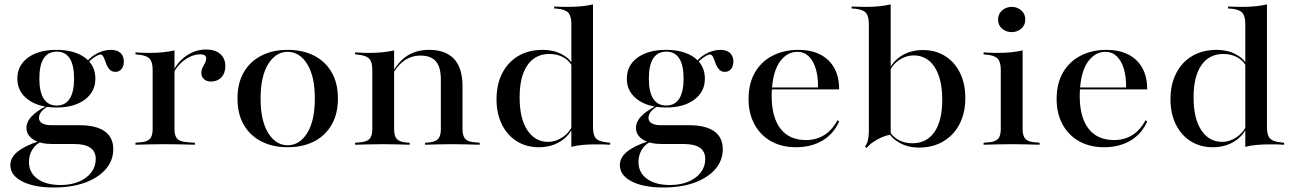

<svg xmlns="http://www.w3.org/2000/svg" viewBox="-20 -652 5825 865"><path d="M222.6 192.7Q133.1 192.7 79.8 165.3Q26.6 137.9 26.6 91.9Q26.6 57.3 60.1 30.6Q93.5 4 156.5 -16.1L164.5 -12.9Q139.5 -1.6 125 23Q110.5 47.6 110.5 78.2Q110.5 125.8 148.8 153.6Q187.1 181.5 253.2 181.5Q299.2 181.5 335.1 166.5Q371 151.6 391.1 125Q411.3 98.4 411.3 64.5Q411.3 30.6 387.1 13.7Q362.9 -3.2 314.5 -3.2H216.1Q162.1 -3.2 130.6 -23Q99.2 -42.7 99.2 -76.6Q99.2 -102.4 121 -126.2Q142.7 -150 185.5 -172.6L193.5 -171.8Q172.6 -158.1 164.1 -146Q155.6 -133.9 155.6 -121Q155.6 -104.8 170.6 -96.4Q185.5 -87.9 210.5 -87.9H337.9Q412.9 -87.9 451.6 -60.5Q490.3 -33.1 490.3 20.2Q490.3 71 456.5 110.1Q422.6 149.2 362.5 171Q302.4 192.7 222.6 192.7ZM235.5 -167.7Q154.8 -167.7 106.5 -203.2Q58.1 -238.7 58.1 -297.6Q58.1 -357.3 106 -392.3Q154 -427.4 234.7 -427.4Q314.5 -427.4 362.1 -392.7Q409.7 -358.1 409.7 -297.6Q409.7 -238.7 362.1 -203.2Q314.5 -167.7 235.5 -167.7ZM235.5 -176.6Q274.2 -176.6 294 -207.3Q313.7 -237.9 313.7 -297.6Q313.7 -358.9 294 -389.1Q274.2 -419.4 236.3 -419.4Q196.8 -419.4 177 -389.1Q157.3 -358.9 157.3 -297.6Q157.3 -237.9 177 -207.3Q196.8 -176.6 235.5 -176.6ZM500 -328.2Q483.1 -328.2 473 -339.9Q462.9 -351.6 457.7 -366.9Q452.4 -382.3 446.8 -394.4Q441.1 -406.5 432.3 -406.5Q426.6 -406.5 414.5 -400Q402.4 -393.5 389.1 -381.9Q375.8 -370.2 367.7 -353.2L362.9 -358.9Q377.4 -388.7 411.3 -408.1Q445.2 -427.4 479.8 -427.4Q507.3 -427.4 522.6 -413.7Q537.9 -400 537.9 -374.2Q537.9 -354 527.4 -341.1Q516.9 -328.2 500 -328.2Z M716.9 -2.4Q683.1 -2.4 654.4 -1.6Q625.8 -0.8 590.3 0V-8.9L608.1 -10.5Q641.1 -12.1 654.4 -25.4Q667.7 -38.7 667.7 -70.2V-207.3H766.1V-70.2Q766.1 -49.2 772.2 -36.3Q778.2 -23.4 792.7 -17.7Q807.3 -12.1 831.5 -10.5L858.1 -8.9V0Q831.5 -0.8 808.9 -1.2Q786.3 -1.6 764.1 -2Q741.9 -2.4 716.9 -2.4ZM667.7 -207.3V-337.9Q667.7 -372.6 654 -387.5Q640.3 -402.4 604 -405.6L590.3 -407.3V-416.1Q612.1 -414.5 625 -414.1Q637.9 -413.7 654 -413.7Q686.3 -413.7 714.1 -416.5Q741.9 -419.4 766.1 -425V-416.1V-207.3ZM930.6 -284.7Q910.5 -284.7 898.8 -295.6Q887.1 -306.5 887.1 -323.4Q887.1 -337.1 892.7 -347.6Q898.4 -358.1 903.6 -368.1Q908.9 -378.2 908.9 -388.7Q908.9 -407.3 882.3 -407.3Q862.1 -407.3 840.7 -398.4Q819.4 -389.5 799.6 -372.2Q779.8 -354.8 764.5 -329L763.7 -338.7Q788.7 -382.3 827 -405.6Q865.3 -429 908.9 -429Q949.2 -429 972.2 -408.9Q995.2 -388.7 995.2 -354Q995.2 -322.6 977.4 -303.6Q959.7 -284.7 930.6 -284.7Z M1275.8 11.3Q1208.9 11.3 1158.1 -14.5Q1107.3 -40.3 1078.6 -89.1Q1050 -137.9 1050 -208.1Q1050 -278.2 1078.6 -327Q1107.3 -375.8 1158.1 -401.6Q1208.9 -427.4 1275.8 -427.4Q1343.5 -427.4 1394.4 -401.6Q1445.2 -375.8 1473.8 -327Q1502.4 -278.2 1502.4 -208.1Q1502.4 -138.7 1473.8 -89.5Q1445.2 -40.3 1394.4 -14.5Q1343.5 11.3 1275.8 11.3ZM1275.8 2.4Q1329.8 2.4 1364.1 -52.8Q1398.4 -108.1 1398.4 -208.1Q1398.4 -308.1 1364.1 -363.3Q1329.8 -418.5 1275.8 -418.5Q1222.6 -418.5 1188.3 -363.3Q1154 -308.1 1154 -208.1Q1154 -108.1 1188.3 -52.8Q1222.6 2.4 1275.8 2.4Z M1706.5 -2.4Q1672.6 -2.4 1644 -1.6Q1615.3 -0.8 1579.8 0V-8.9L1597.6 -10.5Q1630.6 -12.1 1644 -25.4Q1657.3 -38.7 1657.3 -70.2V-207.3H1755.6V-70.2Q1755.6 -38.7 1768.1 -25.4Q1780.6 -12.1 1812.9 -9.7L1825.8 -8.9V0Q1791.9 -0.8 1764.5 -1.6Q1737.1 -2.4 1706.5 -2.4ZM1657.3 -207.3V-337.9Q1657.3 -372.6 1643.5 -387.5Q1629.8 -402.4 1593.5 -405.6L1579.8 -407.3V-416.1Q1601.6 -414.5 1614.5 -414.1Q1627.4 -413.7 1643.5 -413.7Q1675.8 -413.7 1703.6 -416.5Q1731.5 -419.4 1755.6 -425V-416.1V-207.3ZM1966.1 -207.3V-294.4Q1966.1 -349.2 1944 -375.4Q1921.8 -401.6 1875 -401.6Q1829 -401.6 1794.8 -374.2Q1760.5 -346.8 1732.3 -287.1L1731.5 -292.7Q1762.1 -362.1 1806 -394.8Q1850 -427.4 1912.9 -427.4Q1987.9 -427.4 2025.8 -386.3Q2063.7 -345.2 2063.7 -264.5V-207.3ZM2014.5 -2.4Q1983.9 -2.4 1956.5 -1.6Q1929 -0.8 1895.2 0V-8.9L1908.1 -9.7Q1940.3 -12.1 1953.2 -25.4Q1966.1 -38.7 1966.1 -70.2V-207.3H2063.7V-70.2Q2063.7 -38.7 2077 -25.4Q2090.3 -12.1 2123.4 -10.5L2141.1 -8.9V0Q2105.6 -0.8 2077 -1.6Q2048.4 -2.4 2014.5 -2.4Z M2408.1 11.3Q2350.8 11.3 2308.1 -15.7Q2265.3 -42.7 2241.1 -91.5Q2216.9 -140.3 2216.9 -204.8Q2216.9 -271.8 2242.7 -322.2Q2268.5 -372.6 2315.3 -400Q2362.1 -427.4 2425 -427.4Q2473.4 -427.4 2510.9 -407.7Q2548.4 -387.9 2560.5 -358.9L2558.9 -350.8Q2547.6 -376.6 2519.8 -392.7Q2491.9 -408.9 2455.6 -408.9Q2391.1 -408.9 2356 -358.1Q2321 -307.3 2321 -212.9Q2321 -118.5 2355.6 -65.7Q2390.3 -12.9 2450 -12.9Q2483.9 -12.9 2515.3 -34.3Q2546.8 -55.6 2564.5 -96L2566.1 -87.9Q2545.2 -39.5 2503.6 -14.1Q2462.1 11.3 2408.1 11.3ZM2554 0V-207.3H2651.6V-78.2Q2651.6 -42.7 2665.3 -28.2Q2679 -13.7 2715.3 -10.5L2729 -8.9V0Q2707.3 -1.6 2694.4 -1.6Q2681.5 -1.6 2665.3 -1.6Q2633.9 -1.6 2605.6 0.8Q2577.4 3.2 2554 9.7ZM2554 -207.3V-544.4Q2554 -579.8 2540.3 -594.8Q2526.6 -609.7 2490.3 -612.9L2476.6 -613.7V-622.6Q2498.4 -621.8 2511.3 -621.4Q2524.2 -621 2540.3 -621Q2572.6 -621 2600.4 -623.8Q2628.2 -626.6 2651.6 -632.3V-622.6V-207.3Z M2968.5 192.7Q2879 192.7 2825.8 165.3Q2772.6 137.9 2772.6 91.9Q2772.6 57.3 2806 30.6Q2839.5 4 2902.4 -16.1L2910.5 -12.9Q2885.5 -1.6 2871 23Q2856.5 47.6 2856.5 78.2Q2856.5 125.8 2894.8 153.6Q2933.1 181.5 2999.2 181.5Q3045.2 181.5 3081 166.5Q3116.9 151.6 3137.1 125Q3157.3 98.4 3157.3 64.5Q3157.3 30.6 3133.1 13.7Q3108.9 -3.2 3060.5 -3.2H2962.1Q2908.1 -3.2 2876.6 -23Q2845.2 -42.7 2845.2 -76.6Q2845.2 -102.4 2866.9 -126.2Q2888.7 -150 2931.5 -172.6L2939.5 -171.8Q2918.5 -158.1 2910.1 -146Q2901.6 -133.9 2901.6 -121Q2901.6 -104.8 2916.5 -96.4Q2931.5 -87.9 2956.5 -87.9H3083.9Q3158.9 -87.9 3197.6 -60.5Q3236.3 -33.1 3236.3 20.2Q3236.3 71 3202.4 110.1Q3168.5 149.2 3108.5 171Q3048.4 192.7 2968.5 192.7ZM2981.5 -167.7Q2900.8 -167.7 2852.4 -203.2Q2804 -238.7 2804 -297.6Q2804 -357.3 2852 -392.3Q2900 -427.4 2980.6 -427.4Q3060.5 -427.4 3108.1 -392.7Q3155.6 -358.1 3155.6 -297.6Q3155.6 -238.7 3108.1 -203.2Q3060.5 -167.7 2981.5 -167.7ZM2981.5 -176.6Q3020.2 -176.6 3039.9 -207.3Q3059.7 -237.9 3059.7 -297.6Q3059.7 -358.9 3039.9 -389.1Q3020.2 -419.4 2982.3 -419.4Q2942.7 -419.4 2923 -389.1Q2903.2 -358.9 2903.2 -297.6Q2903.2 -237.9 2923 -207.3Q2942.7 -176.6 2981.5 -176.6ZM3246 -328.2Q3229 -328.2 3219 -339.9Q3208.9 -351.6 3203.6 -366.9Q3198.4 -382.3 3192.7 -394.4Q3187.1 -406.5 3178.2 -406.5Q3172.6 -406.5 3160.5 -400Q3148.4 -393.5 3135.1 -381.9Q3121.8 -370.2 3113.7 -353.2L3108.9 -358.9Q3123.4 -388.7 3157.3 -408.1Q3191.1 -427.4 3225.8 -427.4Q3253.2 -427.4 3268.5 -413.7Q3283.9 -400 3283.9 -374.2Q3283.9 -354 3273.4 -341.1Q3262.9 -328.2 3246 -328.2Z M3566.1 11.3Q3502.4 11.3 3454.4 -15.3Q3406.5 -41.9 3379.4 -91.1Q3352.4 -140.3 3352.4 -205.6Q3352.4 -275.8 3381 -325.4Q3409.7 -375 3460.9 -401.2Q3512.1 -427.4 3576.6 -427.4Q3633.1 -427.4 3674.2 -406.9Q3715.3 -386.3 3737.9 -346.8Q3760.5 -307.3 3760.5 -249.2H3420.2L3418.5 -258.1H3665.3Q3666.1 -306.5 3655.2 -342.3Q3644.4 -378.2 3623.4 -398.4Q3602.4 -418.5 3572.6 -418.5Q3527.4 -418.5 3496 -377.4Q3464.5 -336.3 3458.1 -256.5V-254.8Q3457.3 -246.8 3456.9 -238.3Q3456.5 -229.8 3456.5 -219.4Q3456.5 -124.2 3496 -72.6Q3535.5 -21 3611.3 -21Q3656.5 -21 3692.3 -42.7Q3728.2 -64.5 3753.2 -110.5L3760.5 -104.8Q3735.5 -48.4 3685.1 -18.5Q3634.7 11.3 3566.1 11.3Z M4137.9 -426.6Q4195.2 -426.6 4238.3 -399.2Q4281.5 -371.8 4305.2 -323.4Q4329 -275 4329 -210.5Q4329 -143.5 4303.2 -93.5Q4277.4 -43.5 4230.2 -15.3Q4183.1 12.9 4120.2 12.9Q4072.6 12.9 4035.1 -7.3Q3997.6 -27.4 3984.7 -54L3987.1 -62.9Q3998.4 -38.7 4026.2 -22.6Q4054 -6.5 4090.3 -6.5Q4154.8 -6.5 4189.9 -57.3Q4225 -108.1 4225 -202.4Q4225 -296.8 4190.7 -349.6Q4156.5 -402.4 4096 -402.4Q4062.1 -402.4 4030.6 -381.5Q3999.2 -360.5 3981.5 -319.4L3979.8 -327.4Q4000.8 -375.8 4042.3 -401.2Q4083.9 -426.6 4137.9 -426.6ZM3894.4 -207.3V-544.4Q3894.4 -579.8 3880.6 -594.8Q3866.9 -609.7 3830.6 -612.9L3816.9 -613.7V-622.6Q3838.7 -621.8 3851.6 -621.4Q3864.5 -621 3880.6 -621Q3912.9 -621 3940.7 -623.8Q3968.5 -626.6 3992.7 -632.3V-622.6V-207.3ZM3992.7 -46Q3971.8 -41.9 3950.8 -32.7Q3929.8 -23.4 3912.5 -11.3Q3895.2 0.8 3883.9 15.3L3877.4 7.3Q3883.9 -0.8 3887.5 -11.3Q3891.1 -21.8 3892.7 -34.7Q3894.4 -47.6 3894.4 -64.5V-207.3H3992.7V0Z M4488.7 -207.3V-337.9Q4488.7 -372.6 4475 -387.5Q4461.3 -402.4 4425 -405.6L4411.3 -407.3V-416.1Q4433.1 -414.5 4446 -414.1Q4458.9 -413.7 4475 -413.7Q4507.3 -413.7 4535.1 -416.5Q4562.9 -419.4 4587.1 -425V-416.1V-207.3ZM4537.9 -2.4Q4504 -2.4 4475.4 -1.6Q4446.8 -0.8 4411.3 0V-8.9L4429 -10.5Q4462.1 -12.1 4475.4 -25.4Q4488.7 -38.7 4488.7 -70.2V-207.3H4587.1V-70.2Q4587.1 -38.7 4600.4 -25.4Q4613.7 -12.1 4646.8 -10.5L4663.7 -8.9V0Q4629 -0.8 4600 -1.6Q4571 -2.4 4537.9 -2.4ZM4537.9 -507.3Q4512.9 -507.3 4494.8 -522.6Q4476.6 -537.9 4476.6 -563.7Q4476.6 -589.5 4494.8 -605.2Q4512.9 -621 4537.9 -621Q4562.9 -621 4581 -605.2Q4599.2 -589.5 4599.2 -563.7Q4599.2 -538.7 4581 -523Q4562.9 -507.3 4537.9 -507.3Z M4954 11.3Q4890.3 11.3 4842.3 -15.3Q4794.4 -41.9 4767.3 -91.1Q4740.3 -140.3 4740.3 -205.6Q4740.3 -275.8 4769 -325.4Q4797.6 -375 4848.8 -401.2Q4900 -427.4 4964.5 -427.4Q5021 -427.4 5062.1 -406.9Q5103.2 -386.3 5125.8 -346.8Q5148.4 -307.3 5148.4 -249.2H4808.1L4806.5 -258.1H5053.2Q5054 -306.5 5043.1 -342.3Q5032.3 -378.2 5011.3 -398.4Q4990.3 -418.5 4960.5 -418.5Q4915.3 -418.5 4883.9 -377.4Q4852.4 -336.3 4846 -256.5V-254.8Q4845.2 -246.8 4844.8 -238.3Q4844.4 -229.8 4844.4 -219.4Q4844.4 -124.2 4883.9 -72.6Q4923.4 -21 4999.2 -21Q5044.4 -21 5080.2 -42.7Q5116.1 -64.5 5141.1 -110.5L5148.4 -104.8Q5123.4 -48.4 5073 -18.5Q5022.6 11.3 4954 11.3Z M5444.4 11.3Q5387.1 11.3 5344.4 -15.7Q5301.6 -42.7 5277.4 -91.5Q5253.2 -140.3 5253.2 -204.8Q5253.2 -271.8 5279 -322.2Q5304.8 -372.6 5351.6 -400Q5398.4 -427.4 5461.3 -427.4Q5509.7 -427.4 5547.2 -407.7Q5584.7 -387.9 5596.8 -358.9L5595.2 -350.8Q5583.9 -376.6 5556 -392.7Q5528.2 -408.9 5491.9 -408.9Q5427.4 -408.9 5392.3 -358.1Q5357.3 -307.3 5357.3 -212.9Q5357.3 -118.5 5391.9 -65.7Q5426.6 -12.9 5486.3 -12.9Q5520.2 -12.9 5551.6 -34.3Q5583.1 -55.6 5600.8 -96L5602.4 -87.9Q5581.5 -39.5 5539.9 -14.1Q5498.4 11.3 5444.4 11.3ZM5590.3 0V-207.3H5687.9V-78.2Q5687.9 -42.7 5701.6 -28.2Q5715.3 -13.7 5751.6 -10.5L5765.3 -8.9V0Q5743.5 -1.6 5730.6 -1.6Q5717.7 -1.6 5701.6 -1.6Q5670.2 -1.6 5641.9 0.8Q5613.7 3.2 5590.3 9.7ZM5590.3 -207.3V-544.4Q5590.3 -579.8 5576.6 -594.8Q5562.9 -609.7 5526.6 -612.9L5512.9 -613.7V-622.6Q5534.7 -621.8 5547.6 -621.4Q5560.5 -621 5576.6 -621Q5608.9 -621 5636.7 -623.8Q5664.5 -626.6 5687.9 -632.3V-622.6V-207.3Z"/></svg>

Font: Playfair 144pt SemiExpanded SemiBold
Style: Regular
Weight: 600
Width: 6
Designer: Claus Eggers Sørensen
Foundry: Claus Eggers Sørensen
Version: Version 2.203